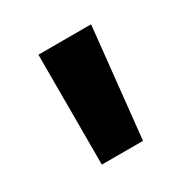

<svg xmlns="http://www.w3.org/2000/svg" viewBox="-78 -773 393 404"><g transform="rotate(-30 118.5 -570.5)"><path d="M190 -704 162 -437H62V-704Z"/></g></svg>

Font: Prodigy Sans SemiBold
Style: Regular
Weight: 600
Designer: Wei Huang
Foundry: Wei Huang
Version: Version 1.003; ttfautohint (v1.8.3)